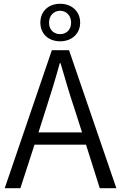

<svg xmlns="http://www.w3.org/2000/svg" viewBox="-20 -998 641 1018"><path d="M299 -941C330 -941 357 -917 357 -878C357 -838 330 -817 299 -817C267 -817 240 -838 240 -878C240 -917 267 -941 299 -941ZM299 -779C359 -779 405 -818 405 -878C405 -939 359 -978 299 -978C238 -978 194 -939 194 -878C194 -818 238 -779 299 -779ZM184 -296 222 -415C249 -498 273 -576 297 -663H301C326 -577 349 -498 377 -415L415 -296ZM509 0H597L346 -732H255L5 0H88L163 -231H436Z"/></svg>

Font: Noto Sans CJK JP DemiLight
Style: Regular
Weight: 350
Designer: Ryoko NISHIZUKA (kana & ideographs); Paul D. Hunt (Latin, Greek & Cyrillic); Wenlong ZHANG (bopomofo); Sandoll Communica
Foundry: Adobe Systems Incorporated
Version: Version 1.004;PS 1.004;hotconv 1.0.82;makeotf.lib2.5.63406